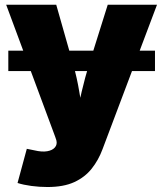

<svg xmlns="http://www.w3.org/2000/svg" viewBox="-20 -562 672 790"><path d="M617.7 -353.5V-269.5H14.2V-353.5ZM52.2 190.9 90.3 50.3 121.6 56.6Q152.3 64 174.1 60.3Q195.8 56.6 206.1 44.4Q216.3 32.2 211.9 15.1L207 0.5L5.4 -542.5H211.4L281.2 -296.9Q296.9 -241.2 306.2 -184.8Q315.4 -128.4 328.1 -61.5H290Q302.7 -128.4 316.2 -185.3Q329.6 -242.2 346.2 -296.9L423.3 -542.5H626L401.9 51.8Q385.3 96.7 357.4 131.8Q329.6 167 285.6 187.3Q241.7 207.5 175.3 207.5Q142.1 207.5 109.1 203.1Q76.2 198.7 52.2 190.9Z"/></svg>

Font: Inter 16pt Black
Style: Regular
Weight: 900
Version: Version 4.001;git-66647c0bb